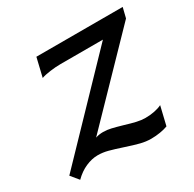

<svg xmlns="http://www.w3.org/2000/svg" viewBox="-117 -612 756 748"><g transform="rotate(-30 260.5 -238.0)"><path d="M521 -488.3 509.8 -442.9 176.8 -99.1Q192.4 -104.5 211.4 -104.5Q228 -104.5 246.1 -100.3Q264.2 -96.2 294.4 -87.4Q323.2 -78.6 343.5 -74Q363.8 -69.3 381.8 -69.3Q403.3 -69.3 422.9 -73.2Q442.4 -77.1 456.1 -84L436 0Q421.9 5.4 401.9 8.8Q381.8 12.2 360.8 12.2Q337.9 12.2 313.7 6.1Q289.6 0 252.9 -12.2Q216.3 -24.4 193.1 -30.5Q169.9 -36.6 147.5 -36.6Q121.1 -36.6 93.3 -24.4Q65.4 -12.2 41 12.2L12.2 -22.9L390.6 -416.5H200.2Q177.7 -416.5 152.6 -413.1Q127.4 -409.7 112.8 -404.3L132.8 -488.3Z"/></g></svg>

Font: Lesson One
Style: Italic
Weight: 400
Italic angle: -14°
Designer: But Ko, Victor Gaultney, Annie Olsen, Julie Remington, Don Collingsworth, Eric Hays, Becca Hirsbrunner
Version: Version 1.100